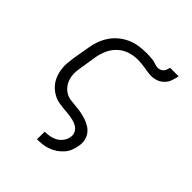

<svg xmlns="http://www.w3.org/2000/svg" viewBox="-215 -688 1030 1030"><g transform="rotate(45 300.0 -173.0)"><path d="M240 215 241 157H242Q260 157 279 153.5Q298 150 315 140.5Q332 131 344 114.5Q356 98 359 80Q363 61 355 45Q347 29 332 20Q317 11 299.5 7Q282 3 264 1Q246 -1 227.5 -2.5Q209 -4 191 -7Q173 -10 157.5 -17Q142 -24 128 -34.5Q114 -45 103 -58Q92 -71 84.5 -86.5Q77 -102 72.5 -119Q68 -136 66.5 -154Q65 -172 66.5 -190.5Q68 -209 71 -228L88 -328Q92 -355 102 -382.5Q112 -410 128.5 -434.5Q145 -459 168.5 -478Q192 -497 218.5 -508.5Q245 -520 273 -524Q301 -528 329 -528Q341 -528 354 -527.5Q367 -527 379 -525Q391 -523 403 -518.5Q415 -514 428 -514Q436 -514 445 -517.5Q454 -521 460 -528Q466 -535 469 -544Q472 -553 474 -561H539Q535 -542 528.5 -522.5Q522 -503 507 -487.5Q492 -472 472.5 -465Q453 -458 433 -458Q419 -458 404.5 -460.5Q390 -463 376 -465Q362 -467 348 -468.5Q334 -470 320 -470Q290 -470 259.5 -460Q229 -450 205.5 -428Q182 -406 169 -377Q156 -348 151 -318L135 -218Q131 -197 131 -176Q131 -155 137 -136Q143 -117 155 -101Q167 -85 183.5 -75Q200 -65 221 -62Q242 -59 263 -57.5Q284 -56 304.5 -52Q325 -48 344 -41.5Q363 -35 380 -24.5Q397 -14 408.5 2Q420 18 424 38Q428 58 424 80Q421 100 413.5 119.5Q406 139 391.5 155.5Q377 172 359 184Q341 196 321.5 203Q302 210 281.5 212.5Q261 215 241 215Z"/></g></svg>

Font: Iosevka Etoile Light
Style: Italic
Weight: 300
Italic angle: -9°
Designer: Belleve Invis
Foundry: Belleve Invis
Version: Version 22.1.2; ttfautohint (v1.8.4)